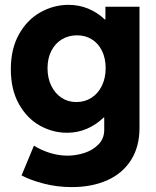

<svg xmlns="http://www.w3.org/2000/svg" viewBox="-20 -554 641 787"><path d="M68.4 165 119.1 43Q148.4 61.5 184.6 72.8Q220.7 84 256.8 84Q291.5 84 326.2 72.8Q360.8 61.5 384 37.6Q407.2 13.7 407.2 -21.5V-72.3H404.8Q374 -42.5 335.9 -26.1Q297.9 -9.8 254.9 -9.8Q196.3 -9.8 143.6 -39.1Q90.8 -68.4 57.6 -127.4Q24.4 -186.5 24.4 -270.5Q24.4 -354 57.9 -413.6Q91.3 -473.1 145.3 -503.4Q199.2 -533.7 259.8 -534.2Q303.7 -534.2 341.6 -518.6Q379.4 -502.9 409.2 -474.6H412.1V-526.4H551.8V-30.3Q551.8 47.9 516.8 102.5Q481.9 157.2 419.2 185.1Q356.4 212.9 274.4 212.9Q214.4 212.9 159.7 198.7Q105 184.6 68.4 165ZM413.1 -274.4Q413.1 -315.4 397.9 -345.9Q382.8 -376.5 356.4 -392.8Q330.1 -409.2 295.9 -409.2Q260.7 -409.2 233.4 -392.6Q206.1 -376 190.4 -345.5Q174.8 -314.9 174.8 -274.4Q174.8 -233.9 190.2 -202.4Q205.6 -170.9 232.2 -153.3Q258.8 -135.7 293 -135.7Q327.6 -135.7 354.7 -153.1Q381.8 -170.4 397.5 -202.1Q413.1 -233.9 413.1 -274.4Z"/></svg>

Font: Reddit Sans Vanilla ExtraBold
Style: Regular
Weight: 800
Designer: Stephen Hutchings
Foundry: Reddit
Version: Version 1.013